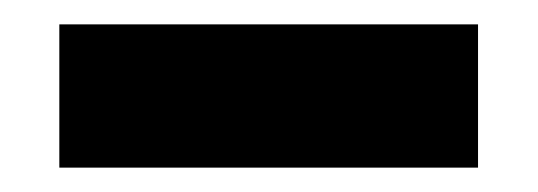

<svg xmlns="http://www.w3.org/2000/svg" viewBox="-20 -354 437 156"><path d="M28.2 -334.2V-217.8H368.4V-334.2Z"/></svg>

Font: Overused Grotesk Light
Style: Regular
Weight: 300
Designer: RandomMaerks
Version: Version 0.005